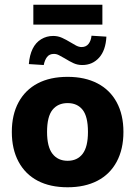

<svg xmlns="http://www.w3.org/2000/svg" viewBox="-20 -781 572 812"><path d="M266 11Q192 11 139.5 -16.5Q87 -44 58.5 -97Q30 -150 30 -223Q30 -296 58.5 -348.5Q87 -401 139.5 -428.5Q192 -456 266 -456Q339 -456 392 -428.5Q445 -401 473.5 -348.5Q502 -296 502 -223Q502 -150 473.5 -97Q445 -44 392 -16.5Q339 11 266 11ZM266 -101Q307 -101 329.5 -130.5Q352 -160 352 -223Q352 -288 329.5 -316.5Q307 -345 266 -345Q225 -345 202 -316.5Q179 -288 179 -223Q179 -160 202 -130.5Q225 -101 266 -101ZM121 -677V-761H413V-677ZM165 -506 102 -510Q105 -548 118 -574.5Q131 -601 154 -615Q177 -629 205 -629Q225 -629 242.5 -621Q260 -613 278 -602Q289 -595 301.5 -588.5Q314 -582 325 -582Q344 -582 354.5 -595.5Q365 -609 367 -630L430 -626Q427 -568 399 -537Q371 -506 328 -506Q308 -506 291.5 -513.5Q275 -521 254 -534Q240 -542 229.5 -547.5Q219 -553 208 -553Q189 -553 179 -540Q169 -527 165 -506Z"/></svg>

Font: Nunito Sans 12pt ExtraLight
Style: Weight 830 Width 84 Optical size 12.0 YTLC 445
Weight: 830
Width: 4
Designer: Vernon Adams
Foundry: Vernon Adams
Version: Version 3.101;gftools[0.9.27]